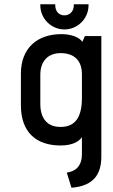

<svg xmlns="http://www.w3.org/2000/svg" viewBox="-20 -670 532 900"><path d="M395 -650H326V-645C326 -617 307 -598 282 -598C258 -598 239 -615 239 -645V-650H169V-645C169 -583 220 -532 282 -532C344 -532 395 -583 395 -645ZM315 210C417 202 455 149 455 64V-501H378L366 -474C352 -495 315 -510 268 -510C154 -510 78 -444 78 -325V-176C78 -51 149 12 264 12C319 12 351 -7 364 -27V52C364 105 338 133 293 139ZM364 -211C364 -121 333 -75 264 -75C197 -75 169 -120 169 -183V-320C169 -382 204 -421 264 -421C329 -421 364 -385 364 -322Z"/></svg>

Font: Advent Pro
Style: SemiBold
Weight: 600
Designer: Andreas Kalpakidis
Foundry: Andreas Kalpakidis
Version: Version 2.002 2008